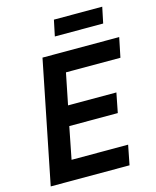

<svg xmlns="http://www.w3.org/2000/svg" viewBox="-129 -972 862 1059"><g transform="rotate(-15 302.5 -442.0)"><path d="M27 0 167 -698H605L582 -586H271L235 -407H511L489 -295H212L176 -112H499L477 0ZM282 -884H558L539 -793H263Z"/></g></svg>

Font: IBM Plex Sans SmBld
Style: Italic
Weight: 600
Italic angle: -11°
Designer: Mike Abbink, Paul van der Laan, Pieter van Rosmalen
Foundry: Bold Monday
Version: Version 3.005